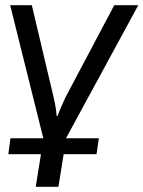

<svg xmlns="http://www.w3.org/2000/svg" viewBox="-20 -550 550 736"><path d="M12 41H137L117 166H204L224 41H350L359 -20H233L510 -530H418L230 -175C217 -147 209 -127 200 -105H197C196 -127 192 -148 186 -175L102 -530H19L146 -20H20Z"/></svg>

Font: Cheyenne Sans
Style: Italic
Weight: 400
Italic angle: -8.13011°
Designer: The Public Sans project authors (U.S. Web Design System), Libre Franklin designed by Pablo Impallari and Rodrigo Fuenzal
Foundry: The Cheyenne Sans Project Authors
Version: Version 2.007